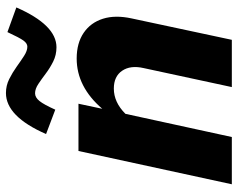

<svg xmlns="http://www.w3.org/2000/svg" viewBox="-97 -703 800 646"><g transform="rotate(-90 303.0 -380.0)"><path d="M6 0 118 -516H277L260 -436Q334 -522 429 -522Q481 -522 515.5 -498.5Q550 -475 563 -433.5Q576 -392 564 -337L492 0H333L397 -297Q407 -341 388 -369Q369 -397 328 -397Q282 -397 243 -358L165 0ZM257 -594 175 -625Q234 -760 313 -760Q338 -760 360 -749Q382 -738 401.5 -724Q421 -710 438 -699Q455 -688 469 -688Q480 -688 489.5 -701Q499 -714 518 -755L601 -725Q542 -590 467 -590Q441 -590 419 -601Q397 -612 378.5 -626Q360 -640 343.5 -651Q327 -662 312 -662Q298 -662 286 -647Q274 -632 257 -594Z"/></g></svg>

Font: Red Hat Text VF
Style: Italic
Weight: 400
Italic angle: -12°
Designer: Pentagram, MCKL
Foundry: Pentagram, MCKL
Version: Version 1.023